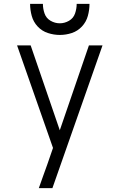

<svg xmlns="http://www.w3.org/2000/svg" viewBox="-20 -764 616 989"><path d="M180 205H250L508 -530H438L288 -93L138 -530H68L253 -2L224 82Q213 112 202 143Q191 174 180 205ZM288 -584Q320 -584 350 -594Q380 -604 402 -627.5Q424 -651 432.5 -682Q441 -713 441 -744H375Q375 -719 366.5 -694.5Q358 -670 335.5 -657Q313 -644 288 -644Q263 -644 240.5 -657Q218 -670 209.5 -694.5Q201 -719 201 -744H135Q135 -713 143.5 -682Q152 -651 174 -627.5Q196 -604 226.5 -594Q257 -584 288 -584Z"/></svg>

Font: Iosevka Sparkle Light
Style: Regular
Weight: 300
Designer: Belleve Invis
Foundry: Belleve Invis
Version: Version 4.5.0; ttfautohint (v1.8.3)